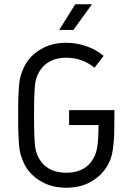

<svg xmlns="http://www.w3.org/2000/svg" viewBox="-20 -872 620 898"><path d="M410.2 -852.1 323.2 -731.9H256.8L332 -852.1ZM290 -671.9Q337.4 -671.9 383.1 -656.2Q428.7 -640.6 464.8 -610.8L421.9 -555.2Q365.2 -602.1 290 -602.1Q213.9 -602.1 173.8 -551.8Q149.4 -520 144.3 -479.7Q139.2 -439.5 139.2 -333Q139.2 -226.1 144.3 -185.8Q149.4 -145.5 173.8 -113.8Q213.4 -64 290 -64Q366.2 -64 405.8 -113.8Q427.2 -142.6 433.8 -178.2Q440.4 -213.9 440.9 -287.1H303.2V-356.9H515.1V-333Q515.1 -273.4 514.2 -245.1Q513.2 -216.8 508.8 -180.9Q504.4 -145 494.4 -121.1Q484.4 -97.2 466.8 -74.2Q438.5 -37.6 393.8 -15.9Q349.1 5.9 290 5.9Q231 5.9 186 -16.1Q141.1 -38.1 112.8 -74.2Q98.6 -92.8 89.4 -114.3Q80.1 -135.7 75.2 -154.1Q70.3 -172.4 68.1 -205.6Q65.9 -238.8 65.4 -261.2Q64.9 -283.7 64.9 -333Q64.9 -382.3 65.4 -404.8Q65.9 -427.2 68.1 -460.4Q70.3 -493.7 75.2 -512Q80.1 -530.3 89.4 -551.8Q98.6 -573.2 112.8 -591.8Q141.1 -627.9 186 -649.9Q231 -671.9 290 -671.9Z"/></svg>

Font: Gidolinya
Style: Regular
Weight: 400
Version: Version 1.0.3